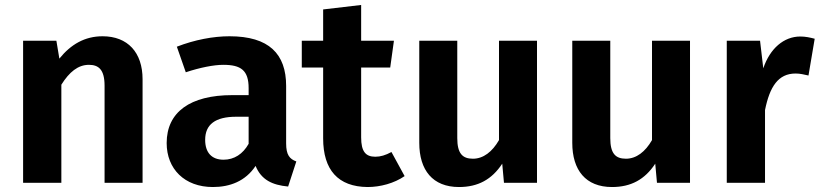

<svg xmlns="http://www.w3.org/2000/svg" viewBox="-20 -736 3301 773"><path d="M393 -590C321 -590 265 -557 219 -500L207 -572H73V0H227V-395C259 -446 294 -475 338 -475C376 -475 401 -457 401 -391V0H554V-417C554 -525 494 -590 393 -590Z M1132 -159V-390C1132 -519 1063 -590 904 -590C839 -590 764 -576 692 -548L728 -445C785 -464 841 -475 879 -475C950 -475 981 -453 981 -381V-353H915C746 -353 651 -285 651 -160C651 -56 723 17 837 17C905 17 968 -6 1009 -68C1032 -12 1076 9 1140 15L1173 -86C1146 -96 1132 -112 1132 -159ZM880 -93C832 -93 806 -122 806 -173C806 -235 847 -266 931 -266H981V-157C958 -116 923 -93 880 -93Z M1556 -124C1532 -111 1512 -105 1491 -105C1452 -105 1434 -126 1434 -183V-464H1551L1566 -572H1434V-716L1281 -698V-572H1195V-464H1281V-179C1281 -52 1341 16 1460 17C1511 17 1567 2 1609 -27Z M2142 -572H1989V-172C1962 -125 1926 -97 1884 -97C1842 -97 1821 -118 1821 -180V-572H1668V-161C1668 -51 1722 17 1828 17C1904 17 1960 -13 2002 -77L2009 0H2142Z M2758 -572H2605V-172C2578 -125 2542 -97 2500 -97C2458 -97 2437 -118 2437 -180V-572H2284V-161C2284 -51 2338 17 2444 17C2520 17 2576 -13 2618 -77L2625 0H2758Z M3202 -589C3136 -589 3080 -541 3053 -461L3040 -572H2906V0H3060V-293C3079 -387 3113 -440 3183 -440C3202 -440 3216 -436 3235 -432L3260 -580C3241 -585 3223 -589 3202 -589Z"/></svg>

Font: Glow Sans TC Normal
Style: Bold
Weight: 700
Designer: Ryoko NISHIZUKA (kana, bopomofo & ideographs); Paul D. Hunt (Latin, Greek & Cyrillic); Sandoll Communications, Soo-young
Version: Version 0.93